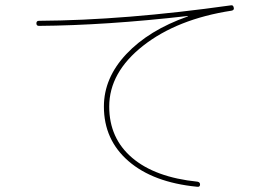

<svg xmlns="http://www.w3.org/2000/svg" viewBox="-20 -710 1040 739"><path d="M129.9 -610.4Q120.1 -610.4 120.1 -620.1Q120.1 -629.9 129.9 -629.9Q459 -631.8 869.1 -689.5Q877.9 -691.4 879.9 -679.7Q881.8 -670.9 871.1 -668.9Q662.1 -636.7 531.2 -534.2Q400.4 -431.6 400.4 -299.8Q400.4 -177.7 488.8 -102.5Q577.1 -27.3 740.2 -10.7Q750 -8.8 750 0Q750 10.7 738.3 8.8Q569.3 -7.8 474.6 -89.8Q379.9 -171.9 379.9 -299.8Q379.9 -410.2 466.3 -502Q552.7 -593.8 702.1 -646.5Q703.1 -646.5 703.1 -647.5Q703.1 -648.4 702.1 -648.4Q385.7 -612.3 129.9 -610.4Z"/></svg>

Font: Rounded-L Mgen+ 2m thin
Style: Regular
Weight: 100
Designer: [Source Han Sans]
Ryoko NISHIZUKA  (kana & ideographs); Paul D. Hunt (Latin, Greek & Cyrillic); Wenlong ZHANG  (bopomofo
Version: Version 1.059.20150602